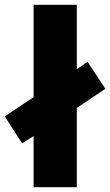

<svg xmlns="http://www.w3.org/2000/svg" viewBox="-40 -780 459 800"><path d="M100 0V-213L52 -183L-20 -295L100 -375V-760H280V-492L325 -522L399 -410L280 -330V0Z"/></svg>

Font: Noto Sans Hebrew SemiCondensed Black
Style: Regular
Weight: 900
Width: 4
Designer: Ben Nathan
Foundry: Google LLC
Version: Version 3.001; ttfautohint (v1.8.4.7-5d5b)